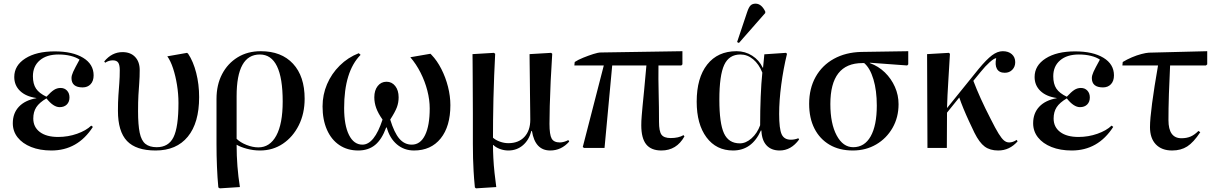

<svg xmlns="http://www.w3.org/2000/svg" viewBox="-20 -809 6649 1050"><path d="M261 14Q198 14 150.5 -5Q103 -24 76.5 -57.5Q50 -91 50 -135Q50 -190 83.5 -225.5Q117 -261 179 -272V-273Q122 -281 90 -311.5Q58 -342 58 -388Q58 -451 118.5 -489.5Q179 -528 279 -528Q377 -528 434.5 -493Q492 -458 492 -397Q492 -366 475.5 -348.5Q459 -331 432 -331Q371 -331 371 -382Q371 -396 380 -416Q389 -436 415 -483Q396 -496 366 -503.5Q336 -511 300 -511Q235 -511 197.5 -479Q160 -447 160 -392Q160 -350 177 -324.5Q194 -299 234 -280Q259 -307 275.5 -317.5Q292 -328 311 -328Q333 -328 346.5 -313.5Q360 -299 360 -276Q360 -252 345.5 -237.5Q331 -223 306 -223Q272 -223 234 -271Q195 -248 178.5 -222.5Q162 -197 162 -161Q162 -114 198 -87Q234 -60 298 -60Q352 -60 401.5 -77.5Q451 -95 479 -122L488 -115Q405 14 261 14Z M831 14Q724 14 674.5 -38Q625 -90 625 -203Q625 -251 627.5 -287Q630 -323 632.5 -355Q635 -387 635 -425Q635 -454 626.5 -466.5Q618 -479 597 -479Q575 -479 555 -466L550 -473Q592 -524 650 -524Q694 -524 719 -497.5Q744 -471 744 -426Q744 -387 741.5 -355.5Q739 -324 737 -288.5Q735 -253 735 -201Q735 -126 744 -83Q753 -40 775.5 -22Q798 -4 837 -4Q902 -4 929 -59Q956 -114 956 -246Q956 -295 948 -344.5Q940 -394 926.5 -435Q913 -476 895 -501L1003 -520L1009 -515Q1037 -473 1053 -410.5Q1069 -348 1069 -278Q1069 -137 1007 -61.5Q945 14 831 14Z M1182 221 1174 216Q1169 163 1166.5 102Q1164 41 1164 -19V-268Q1164 -345 1194.5 -403.5Q1225 -462 1279.5 -495.5Q1334 -529 1406 -529Q1519 -529 1582.5 -460.5Q1646 -392 1646 -269Q1646 -188 1614 -124Q1582 -60 1527 -23Q1472 14 1402 14Q1365 14 1330 4.5Q1295 -5 1275 -17H1274Q1274 102 1292 214ZM1393 -3Q1456 -3 1491 -67.5Q1526 -132 1526 -254Q1526 -511 1401 -511Q1274 -511 1274 -283V-50Q1294 -30 1328 -16.5Q1362 -3 1393 -3Z M1939 14Q1880 14 1836 -15.5Q1792 -45 1768 -99.5Q1744 -154 1744 -227Q1744 -291 1768.5 -348.5Q1793 -406 1838 -450.5Q1883 -495 1942 -518L1952 -509Q1862 -418 1862 -218Q1862 -124 1888.5 -71Q1915 -18 1962 -18Q2027 -18 2072 -155Q2048 -189 2037.5 -218Q2027 -247 2027 -277Q2027 -315 2045.5 -338.5Q2064 -362 2094 -362Q2123 -362 2141.5 -338.5Q2160 -315 2160 -277Q2160 -248 2150.5 -222.5Q2141 -197 2114 -155Q2136 -83 2164 -50.5Q2192 -18 2232 -18Q2279 -18 2304.5 -70Q2330 -122 2330 -216Q2330 -263 2317 -313.5Q2304 -364 2280 -411.5Q2256 -459 2224 -496L2334 -515L2340 -509Q2370 -478 2393.5 -432Q2417 -386 2430 -334.5Q2443 -283 2443 -234Q2443 -118 2390 -52Q2337 14 2244 14Q2190 14 2150.5 -19.5Q2111 -53 2095 -112H2092Q2068 -46 2031 -16Q1994 14 1939 14Z M2583 221 2577 216Q2572 164 2570 127.5Q2568 91 2567 56.5Q2566 22 2566 -22Q2566 -49 2566 -93.5Q2566 -138 2566 -190.5Q2566 -243 2565.5 -296Q2565 -349 2565 -395.5Q2565 -442 2564.5 -473.5Q2564 -505 2564 -513L2681 -520L2688 -515Q2685 -458 2682.5 -395.5Q2680 -333 2678.5 -270.5Q2677 -208 2676.5 -152.5Q2676 -97 2676 -56Q2690 -43 2713.5 -34.5Q2737 -26 2760 -26Q2816 -26 2848 -60.5Q2880 -95 2880 -154Q2880 -167 2879.5 -203Q2879 -239 2878.5 -286Q2878 -333 2877.5 -380Q2877 -427 2876.5 -463.5Q2876 -500 2876 -513L2994 -520L3000 -515Q2995 -440 2991.5 -365.5Q2988 -291 2986.5 -229.5Q2985 -168 2985 -132Q2985 -72 2997 -51Q3009 -30 3042 -30Q3052 -30 3064.5 -33.5Q3077 -37 3088 -43L3093 -35Q3050 14 2989 14Q2906 14 2889 -93H2886Q2873 -43 2839.5 -14.5Q2806 14 2760 14Q2736 14 2713.5 5.5Q2691 -3 2678 -16H2676Q2676 15 2678 55Q2680 95 2684.5 136.5Q2689 178 2694 214Z M3597 14Q3541 14 3514 -19.5Q3487 -53 3487 -124Q3487 -137 3487.5 -148Q3488 -159 3489.5 -177.5Q3491 -196 3494 -228.5Q3497 -261 3502.5 -314.5Q3508 -368 3515 -451H3328L3286 0H3174L3167 -5L3282 -451H3121L3123 -470Q3141 -482 3169.5 -493.5Q3198 -505 3224.5 -513.5Q3251 -522 3266 -522L3712 -529V-457L3706 -451H3581Q3580 -377 3582 -300.5Q3584 -224 3584 -143Q3584 -91 3597.5 -72.5Q3611 -54 3648 -54Q3691 -54 3718 -70L3723 -63Q3680 14 3597 14Z M3989 14Q3897 14 3843.5 -58Q3790 -130 3790 -253Q3790 -383 3847.5 -456Q3905 -529 4008 -529Q4055 -529 4093.5 -504.5Q4132 -480 4151 -439H4153L4160 -512L4278 -520L4284 -515Q4264 -433 4252.5 -346Q4241 -259 4241 -186Q4241 -105 4254.5 -75Q4268 -45 4305 -45Q4326 -45 4346 -53L4350 -46Q4306 14 4244 14Q4198 14 4172 -14Q4146 -42 4144 -95H4141Q4092 14 3989 14ZM4026 -25Q4059 -25 4090 -52.5Q4121 -80 4137 -124Q4137 -205 4140 -279.5Q4143 -354 4149 -412Q4130 -459 4098.5 -485Q4067 -511 4029 -511Q3967 -511 3940.5 -454Q3914 -397 3914 -264Q3914 -134 3939.5 -79.5Q3965 -25 4026 -25ZM4021 -574 4011 -579 4066 -743Q4075 -770 4085 -779.5Q4095 -789 4112 -789Q4144 -789 4165 -746V-738Z M4644 14Q4570 14 4516.5 -17.5Q4463 -49 4434 -106Q4405 -163 4405 -241Q4405 -325 4440.5 -388.5Q4476 -452 4540.5 -487.5Q4605 -523 4690 -525L4947 -529V-457L4941 -451L4737 -466V-464Q4784 -447 4819 -413Q4854 -379 4874 -334Q4894 -289 4894 -239Q4894 -167 4861 -109.5Q4828 -52 4771.5 -19Q4715 14 4644 14ZM4646 -4Q4708 -4 4741.5 -63.5Q4775 -123 4775 -232Q4775 -314 4756.5 -375.5Q4738 -437 4706 -464H4696Q4521 -464 4521 -240Q4521 -133 4555.5 -68.5Q4590 -4 4646 -4Z M5439 14Q5394 14 5365 -7.5Q5336 -29 5309 -83Q5295 -112 5279 -146.5Q5263 -181 5249 -215Q5235 -249 5226 -276L5159 -193L5158 0H5052L5050 -513L5169 -520L5175 -515Q5171 -442 5166 -364.5Q5161 -287 5159 -218L5332 -432Q5375 -484 5405 -506.5Q5435 -529 5464 -529Q5495 -529 5513.5 -512.5Q5532 -496 5532 -469Q5532 -444 5516 -427.5Q5500 -411 5475 -411Q5444 -411 5432 -432.5Q5420 -454 5428 -491Q5416 -490 5392 -468.5Q5368 -447 5344 -417L5303 -367Q5320 -322 5343.5 -270Q5367 -218 5398 -158Q5424 -106 5441 -78.5Q5458 -51 5471 -40.5Q5484 -30 5499 -30Q5519 -30 5540 -44L5545 -36Q5501 14 5439 14Z M5841 14Q5778 14 5730.5 -5Q5683 -24 5656.5 -57.5Q5630 -91 5630 -135Q5630 -190 5663.5 -225.5Q5697 -261 5759 -272V-273Q5702 -281 5670 -311.5Q5638 -342 5638 -388Q5638 -451 5698.5 -489.5Q5759 -528 5859 -528Q5957 -528 6014.5 -493Q6072 -458 6072 -397Q6072 -366 6055.5 -348.5Q6039 -331 6012 -331Q5951 -331 5951 -382Q5951 -396 5960 -416Q5969 -436 5995 -483Q5976 -496 5946 -503.5Q5916 -511 5880 -511Q5815 -511 5777.5 -479Q5740 -447 5740 -392Q5740 -350 5757 -324.5Q5774 -299 5814 -280Q5839 -307 5855.5 -317.5Q5872 -328 5891 -328Q5913 -328 5926.5 -313.5Q5940 -299 5940 -276Q5940 -252 5925.5 -237.5Q5911 -223 5886 -223Q5852 -223 5814 -271Q5775 -248 5758.5 -222.5Q5742 -197 5742 -161Q5742 -114 5778 -87Q5814 -60 5878 -60Q5932 -60 5981.5 -77.5Q6031 -95 6059 -122L6068 -115Q5985 14 5841 14Z M6390 14Q6333 14 6301 -19.5Q6269 -53 6269 -114Q6269 -157 6280.5 -244Q6292 -331 6313 -451H6118L6120 -470Q6143 -484 6170 -495.5Q6197 -507 6222 -513.5Q6247 -520 6263 -521L6582 -529V-457L6575 -451H6379Q6378 -420 6376 -379Q6374 -338 6372.5 -295.5Q6371 -253 6370.5 -215.5Q6370 -178 6370 -152Q6370 -53 6441 -53Q6469 -53 6490.5 -62Q6512 -71 6534 -93L6544 -86Q6507 -30 6472.5 -8Q6438 14 6390 14Z"/></svg>

Font: Literata 72pt Medium
Style: Regular
Weight: 500
Designer: Latin by Veronika Burian and Jose Scaglione. Greek by Irene Vlachou. Cyrillic by Vera Evstafieva.
Foundry: TypeTogether
Version: Version 3.002